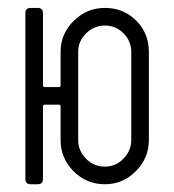

<svg xmlns="http://www.w3.org/2000/svg" viewBox="-20 -475 449 495"><path d="M250.5 0Q203.1 0 169.7 -33.4Q136.2 -66.9 136.2 -114.3V-200.7Q136.2 -205.1 132.3 -205.1H95.2Q90.8 -205.1 90.8 -200.7V-13.7Q90.8 0 77.1 0H59.1Q45.4 0 45.4 -13.7V-440.9Q45.4 -454.6 59.1 -454.6H77.1Q90.8 -454.6 90.8 -440.9V-254.9Q90.8 -250.5 95.2 -250.5H132.3Q136.2 -250.5 136.2 -254.9V-341.3Q136.2 -387.7 169.9 -421.1Q203.6 -454.6 250.5 -454.6Q298.3 -454.6 331.1 -421.9Q363.8 -389.2 363.8 -341.3V-114.3Q363.8 -67.4 330.3 -33.7Q296.9 0 250.5 0ZM250.5 -409.2Q222.7 -409.2 202.1 -389.2Q181.6 -369.1 181.6 -341.3V-114.3Q181.6 -85.9 201.9 -65.7Q222.2 -45.4 250.5 -45.4Q278.3 -45.4 298.3 -65.9Q318.4 -86.4 318.4 -114.3V-341.3Q318.4 -369.1 298.3 -389.2Q278.3 -409.2 250.5 -409.2Z"/></svg>

Font: GOSTRUS
Style: type A
Weight: 200
Designer: Юрий и Татьяна Кривогуз
Version: Version 01.0